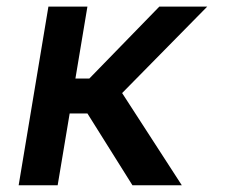

<svg xmlns="http://www.w3.org/2000/svg" viewBox="-20 -548 684 568"><path d="M593 -528.4H451.3L244.3 -315.7H203.1L238.6 -528.4H123.2L35.2 0H150.6L186.1 -212.4H238.6L371.8 0H517.8L341.3 -272.7Z"/></svg>

Font: TID UI Medium
Style: Italic
Weight: 500
Italic angle: -9.39999°
Designer: The TID Project Authors
Foundry: Bakken & Bæck
Version: Version 1.001;hotconv 1.0.109;makeotfexe 2.5.65596